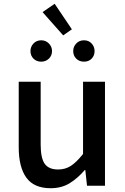

<svg xmlns="http://www.w3.org/2000/svg" viewBox="-20 -982 660 1015"><path d="M248 13Q160 13 119.5 -42.5Q79 -98 79 -204V-550H195V-218Q195 -146 216.5 -116Q238 -86 287 -86Q325 -86 354.5 -105Q384 -124 419 -168V-550H535V0H440L431 -83H428Q390 -39 347.5 -13Q305 13 248 13ZM141 -712Q141 -735 157 -752Q173 -769 198 -769Q222 -769 238.5 -752Q255 -735 255 -712Q255 -688 238.5 -672Q222 -656 198 -656Q173 -656 157 -672Q141 -688 141 -712ZM424 -656Q399 -656 383 -672Q367 -688 367 -712Q367 -735 383 -752Q399 -769 424 -769Q449 -769 464.5 -752Q480 -735 480 -712Q480 -688 464.5 -672Q449 -656 424 -656ZM269 -962 360 -827 314 -795 205 -918Z"/></svg>

Font: Kinto Sans Med
Style: Regular
Weight: 500
Designer: Authors: Ryoko NISHIZUKA  (kana & ideographs); Paul D. Hunt (Latin, Greek & Cyrillic); Wenlong ZHANG  (bopomofo); Sandol
Foundry: Adobe Systems Incorporated, ookami Inc.
Version: Version 0.001